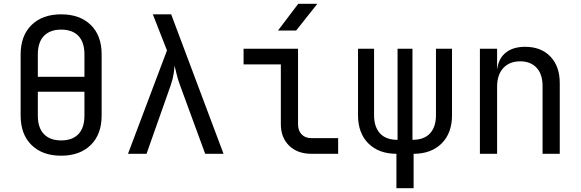

<svg xmlns="http://www.w3.org/2000/svg" viewBox="-20 -805 3040 1005"><path d="M300 10Q202 10 145 -46Q88 -102 88 -200V-520Q88 -618 145 -674Q202 -730 300 -730Q398 -730 455 -674.5Q512 -619 512 -521V-200Q512 -102 455 -46Q398 10 300 10ZM178 -403H422V-520Q422 -584 390.5 -617Q359 -650 300 -650Q242 -650 210 -617Q178 -584 178 -520ZM300 -70Q359 -70 390.5 -103Q422 -136 422 -200V-325H178V-200Q178 -136 210 -103Q242 -70 300 -70Z M650 0 854 -541 780 -730H876L1150 0H1054L923 -357Q910 -392 904 -419Q898 -446 893 -461Q893 -446 889 -419Q885 -392 873 -357L747 0Z M1610 0Q1537 0 1493.5 -42.5Q1450 -85 1450 -155V-468H1255V-550H1540V-155Q1540 -121 1559 -101.5Q1578 -82 1610 -82H1750V0ZM1435 -645 1541 -785H1641L1530 -645Z M2055 180V0Q1963 0 1908.5 -54Q1854 -108 1854 -202V-550H1938V-202Q1938 -141 1969 -107Q2000 -73 2061 -73V-550H2139V-73Q2200 -73 2231 -107Q2262 -141 2262 -202V-550H2346V-202Q2346 -108 2291.5 -54Q2237 0 2145 0V180Z M2492 0V-550H2582V-445H2583Q2590 -500 2628 -530Q2666 -560 2729 -560Q2812 -560 2861 -509Q2910 -458 2910 -370V0H2820V-354Q2820 -417 2788.5 -450.5Q2757 -484 2703 -484Q2647 -484 2614.5 -449Q2582 -414 2582 -350V0Z"/></svg>

Font: JetBrains Mono NL
Style: Regular
Weight: 400
Monospace: yes
Designer: Philipp Nurullin, Konstantin Bulenkov
Foundry: JetBrains
Version: Version 2.305; ttfautohint (v1.8.4.7-5d5b)